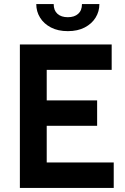

<svg xmlns="http://www.w3.org/2000/svg" viewBox="-20 -917 608 937"><path d="M77 0V-700H525V-576H208V-427H454V-303H208V-124H535V0ZM311 -765Q263 -765 228.5 -783Q194 -801 175.5 -831Q157 -861 157 -897H242Q242 -866 260.5 -849.5Q279 -833 311 -833Q343 -833 361.5 -849.5Q380 -866 380 -897H465Q465 -861 446.5 -831Q428 -801 393.5 -783Q359 -765 311 -765Z"/></svg>

Font: Cabin VF Beta
Style: Regular
Weight: 400
Designer: Pablo Impallari
Foundry: Pablo Impallari. http://www.impallari.com Igino Marini. http://www.ikern.com
Version: Version 2.200